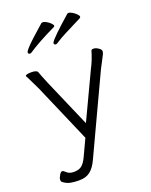

<svg xmlns="http://www.w3.org/2000/svg" viewBox="-161 -800 822 1048"><g transform="rotate(-20 250.0 -275.5)"><path d="M419 -667Q296 -606 274.5 -591.5Q253 -577 248 -577Q237 -577 237 -588L238 -591Q250 -614 363 -713Q365 -715 371.5 -715Q378 -715 391 -707.5Q404 -700 413.5 -690Q423 -680 423 -675Q423 -670 419 -667ZM107 -581Q103 -578 98 -578Q87 -578 87 -588Q87 -593 100 -608.5Q113 -624 147 -655Q209 -711 212 -713Q215 -715 222 -715Q229 -715 241.5 -708Q254 -701 263.5 -691.5Q273 -682 273 -676.5Q273 -671 269 -670Q163 -619 107 -581ZM133 -396 254 -117 381 -386Q402 -425 418 -479Q420 -485 432 -485Q444 -485 459 -475Q474 -465 474 -456Q474 -447 469 -437Q464 -427 453 -406Q442 -385 432 -366L221 85Q202 126 177.5 145Q153 164 116 164H106Q87 164 64 160Q41 156 19 138Q16 135 16 125.5Q16 116 25 100.5Q34 85 41.5 85Q49 85 60 96Q74 111 102.5 111Q131 111 147.5 98Q164 85 179 53L224 -43L77 -383Q54 -432 45 -449Q36 -465 34 -470Q35 -480 67.5 -480Q100 -480 105 -467Q113 -444 133 -396Z"/></g></svg>

Font: Moon Stars Kai T Light
Style: Regular
Weight: 300
Designer: GuiWonder
Version: Version 1.101